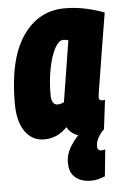

<svg xmlns="http://www.w3.org/2000/svg" viewBox="-54 -596 546 845"><g transform="rotate(-5 219.0 -174.0)"><path d="M311 10Q252 10 226 -35Q183 10 125 10Q72 10 40.5 -34Q9 -78 9 -159Q9 -355 78.5 -456Q148 -557 264 -557Q312 -557 357.5 -547Q403 -537 438 -523Q421 -422 410.5 -355.5Q400 -289 393.5 -249.5Q387 -210 384 -190.5Q381 -171 380 -164Q379 -157 379 -155Q379 -139 393 -139Q401 -139 406 -141L390 -11Q377 -2 355 4Q333 10 311 10ZM225 -146 268 -415Q259 -419 246 -419Q226 -419 208.5 -387Q191 -355 180 -301Q169 -247 169 -182Q169 -160 176.5 -149Q184 -138 196 -138Q211 -138 225 -146ZM302 -22 390 -11Q375 2 364 21.5Q353 41 353 60Q353 80 371 80Q377 80 381.5 79Q386 78 388 77L376 195Q362 201 346.5 205Q331 209 315 209Q271 209 245 187Q219 165 219 122Q219 82 243 45.5Q267 9 302 -22Z"/></g></svg>

Font: Georama Condensed ExtraBold
Style: Italic
Weight: 800
Width: 3
Italic angle: -9°
Designer: Jean-Baptiste Levee
Foundry: Production Type
Version: Version 1.000